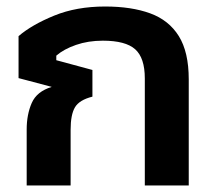

<svg xmlns="http://www.w3.org/2000/svg" viewBox="-20 -570 662 590"><path d="M62 0V-172Q62 -218 77.5 -253.5Q93 -289 139 -303L37 -330V-459Q78 -494 146.5 -522Q215 -550 303 -550Q384 -550 441.5 -529Q499 -508 529.5 -459Q560 -410 560 -326V0H425V-329Q425 -392 395.5 -418.5Q366 -445 296 -445Q251 -445 213.5 -432Q176 -419 153 -399V-385L264 -355V-273Q224 -263 210.5 -240.5Q197 -218 197 -171V0Z"/></svg>

Font: Kanit Medium
Style: Regular
Weight: 500
Designer: Katatrad Team
Foundry: CadsonDemak
Version: Version 2.000; ttfautohint (v1.8.3)